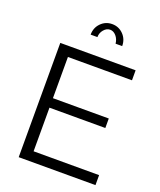

<svg xmlns="http://www.w3.org/2000/svg" viewBox="-164 -1019 937 1121"><g transform="rotate(20 304.5 -458.5)"><path d="M281 -816H239Q239 -859 267.5 -888Q296 -917 337 -917Q378 -917 406.5 -888Q435 -859 435 -816H394Q391 -844 374.5 -863Q358 -882 337 -882Q315 -882 298 -862Q281 -842 281 -816ZM566 -62V0H89V-710H557V-648H159V-392H506V-333H159V-62Z"/></g></svg>

Font: Raleway-v4020
Style: Regular
Weight: 400
Designer: Matt McInerney, Pablo Impallari, Rodrigo Fuenzalida
Foundry: Matt McInerney, Pablo Impallari, Rodrigo Fuenzalida
Version: Version 4.020;PS 004.020;hotconv 1.0.88;makeotf.lib2.5.64775